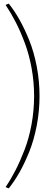

<svg xmlns="http://www.w3.org/2000/svg" viewBox="-20 -816 315 1072"><path d="M11.2 -788.6 28.8 -795.9Q60.1 -756.8 88.4 -706.8Q116.7 -656.7 143.1 -591.6Q169.4 -526.4 185.1 -445.1Q200.7 -363.8 200.7 -279.8Q200.7 -195.8 185.1 -114.5Q169.4 -33.2 143.1 32Q116.7 97.2 88.4 147Q60.1 196.8 28.8 235.8L11.2 228.5Q41.5 183.6 66.9 134Q92.3 84.5 117.2 20Q142.1 -44.4 156.2 -122.1Q170.4 -199.7 170.4 -279.8Q170.4 -357.9 156.7 -433.8Q143.1 -509.8 119.1 -574.2Q95.2 -638.7 68.8 -690.2Q42.5 -741.7 11.2 -788.6Z"/></svg>

Font: Spartan MB Thin
Style: Regular
Weight: 100
Designer: Matt Bailey, Mirko Velimirovic
Foundry: Matt Bailey
Version: Version 1.005